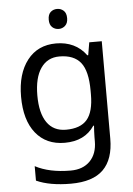

<svg xmlns="http://www.w3.org/2000/svg" viewBox="-63 -784 741 1070"><g transform="rotate(-5 307.5 -248.5)"><path d="M275 -546Q328 -546 370.5 -526Q413 -506 443 -465H448L460 -536H530V9Q530 124 471.5 182Q413 240 290 240Q172 240 97 206V125Q176 167 295 167Q364 167 403.5 126.5Q443 86 443 16V-5Q443 -17 444 -39.5Q445 -62 446 -71H442Q388 10 276 10Q172 10 113.5 -63Q55 -136 55 -267Q55 -395 113.5 -470.5Q172 -546 275 -546ZM287 -472Q220 -472 183 -418.5Q146 -365 146 -266Q146 -167 182.5 -114.5Q219 -62 289 -62Q370 -62 407 -105.5Q444 -149 444 -246V-267Q444 -377 406 -424.5Q368 -472 287 -472ZM298 -737Q318 -737 333.5 -723.5Q349 -710 349 -681Q349 -653 333.5 -639Q318 -625 298 -625Q276 -625 261 -639Q246 -653 246 -681Q246 -710 261 -723.5Q276 -737 298 -737Z"/></g></svg>

Font: Noto Sans Takri
Style: Regular
Weight: 400
Designer: Monotype Design Team
Foundry: Monotype Imaging Inc.
Version: Version 2.003; ttfautohint (v1.8.4.7-5d5b)